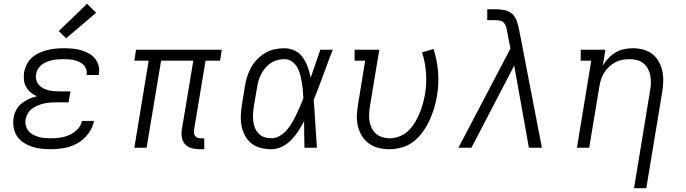

<svg xmlns="http://www.w3.org/2000/svg" viewBox="-20 -784 3640 1019"><path d="M250 8Q224 8 198 5Q172 2 148.5 -6Q125 -14 104.5 -27.5Q84 -41 70.5 -61Q57 -81 52.5 -106.5Q48 -132 52 -158Q55 -179 65.5 -199.5Q76 -220 94 -234.5Q112 -249 133 -258.5Q154 -268 176 -273Q158 -281 143 -293.5Q128 -306 118.5 -323Q109 -340 107 -360Q105 -380 108 -401Q112 -422 122.5 -443Q133 -464 150.5 -479Q168 -494 189 -503.5Q210 -513 232 -518.5Q254 -524 275.5 -526Q297 -528 318 -528Q341 -528 364 -526Q387 -524 408 -518Q429 -512 448.5 -502Q468 -492 482 -476Q496 -460 502.5 -438Q509 -416 505 -394Q505 -392 504.5 -389.5Q504 -387 503 -386H439Q439 -387 439.5 -388Q440 -389 440 -390Q442 -404 437 -417.5Q432 -431 422.5 -440.5Q413 -450 400.5 -455.5Q388 -461 374.5 -464.5Q361 -468 347 -469Q333 -470 318 -470Q304 -470 289.5 -469Q275 -468 260 -465Q245 -462 230.5 -456.5Q216 -451 203.5 -442Q191 -433 182.5 -419.5Q174 -406 172 -391Q169 -376 172.5 -361Q176 -346 185 -335Q194 -324 206.5 -317Q219 -310 233.5 -306Q248 -302 263 -300.5Q278 -299 293 -299H354L344 -241H284Q267 -241 250.5 -240Q234 -239 217 -235.5Q200 -232 183.5 -225.5Q167 -219 152 -208.5Q137 -198 128 -182.5Q119 -167 116 -151Q113 -134 117 -118Q121 -102 131 -89.5Q141 -77 155 -69.5Q169 -62 184.5 -57.5Q200 -53 216.5 -51.5Q233 -50 250 -50Q274 -50 299 -53.5Q324 -57 348 -67.5Q372 -78 391 -97.5Q410 -117 415 -142H479Q472 -106 448.5 -74.5Q425 -43 391.5 -24Q358 -5 321.5 1.5Q285 8 250 8ZM331 -581 292 -619 442 -764 490 -716Z M1039 8Q1017 8 997 2.5Q977 -3 963 -17.5Q949 -32 945.5 -53Q942 -74 945 -96L1006 -462H835L758 0H693L769 -462H693L702 -520H1157L1148 -462H1071L1010 -96Q1009 -86 1010 -77Q1011 -68 1016.5 -61.5Q1022 -55 1030.5 -52.5Q1039 -50 1048 -50H1064V8Z M1420 8Q1391 8 1363.5 1Q1336 -6 1315 -22.5Q1294 -39 1281 -63Q1268 -87 1262.5 -114Q1257 -141 1258 -170Q1259 -199 1264 -228L1280 -328Q1284 -353 1292 -378Q1300 -403 1313 -426.5Q1326 -450 1345.5 -470Q1365 -490 1388.5 -503.5Q1412 -517 1438 -522.5Q1464 -528 1489 -528Q1509 -528 1528 -522Q1547 -516 1562 -505Q1577 -494 1588 -478Q1599 -462 1606.5 -445Q1614 -428 1619.5 -409.5Q1625 -391 1629 -372Q1642 -409 1654.5 -446Q1667 -483 1680 -520H1746Q1720 -454 1696 -387Q1672 -320 1645 -254Q1650 -191 1653.5 -127Q1657 -63 1662 0H1596Q1595 -35 1594.5 -70Q1594 -105 1594 -141Q1580 -114 1563.5 -88.5Q1547 -63 1525.5 -41Q1504 -19 1476.5 -5.5Q1449 8 1420 8ZM1420 -50Q1443 -50 1464.5 -62.5Q1486 -75 1502 -93.5Q1518 -112 1530 -133Q1542 -154 1552.5 -175.5Q1563 -197 1572.5 -219Q1582 -241 1590 -263Q1589 -285 1587 -306.5Q1585 -328 1581.5 -348.5Q1578 -369 1572.5 -390Q1567 -411 1556.5 -428.5Q1546 -446 1528.5 -458Q1511 -470 1489 -470Q1471 -470 1452 -465Q1433 -460 1417 -449.5Q1401 -439 1388 -423.5Q1375 -408 1366 -390.5Q1357 -373 1352 -355Q1347 -337 1344 -318L1327 -218Q1324 -199 1323 -179.5Q1322 -160 1324 -141.5Q1326 -123 1333 -105.5Q1340 -88 1352.5 -75Q1365 -62 1383 -56Q1401 -50 1420 -50Z M2046 8Q2017 8 1989 1Q1961 -6 1938.5 -22Q1916 -38 1901.5 -61.5Q1887 -85 1880 -112.5Q1873 -140 1874 -169.5Q1875 -199 1880 -228L1918 -462H1862V-520H1993L1943 -218Q1940 -198 1939 -178Q1938 -158 1941.5 -139Q1945 -120 1953.5 -103Q1962 -86 1976 -74Q1990 -62 2009 -56Q2028 -50 2047 -50Q2073 -50 2099.5 -60Q2126 -70 2146.5 -89.5Q2167 -109 2181.5 -133Q2196 -157 2206.5 -182Q2217 -207 2224 -232.5Q2231 -258 2236 -285Q2245 -342 2241 -397.5Q2237 -453 2220 -506L2281 -524Q2300 -464 2305 -402Q2310 -340 2299 -275Q2294 -242 2284 -209.5Q2274 -177 2259.5 -145.5Q2245 -114 2224 -84.5Q2203 -55 2175 -33Q2147 -11 2113 -1.5Q2079 8 2046 8Z M2413 0 2689 -526 2671 -620Q2671 -620 2671 -620Q2671 -620 2671 -620Q2669 -632 2665.5 -643Q2662 -654 2654.5 -662.5Q2647 -671 2635.5 -674Q2624 -677 2612 -677H2566V-735H2612Q2636 -735 2659 -730Q2682 -725 2698 -710.5Q2714 -696 2722 -674.5Q2730 -653 2734 -631L2741 -596L2856 0H2787L2709 -436L2482 0Z M3345 215 3430 -302Q3434 -322 3434.5 -342.5Q3435 -363 3431.5 -382Q3428 -401 3419 -418.5Q3410 -436 3395 -448Q3380 -460 3361 -465Q3342 -470 3321 -470Q3321 -470 3321 -470Q3321 -470 3321 -470Q3302 -470 3282.5 -466.5Q3263 -463 3245.5 -453.5Q3228 -444 3213 -430Q3198 -416 3187 -399Q3176 -382 3170 -363Q3164 -344 3161 -325L3107 0H3042L3118 -462H3062V-520H3193L3179 -434Q3191 -456 3208.5 -474.5Q3226 -493 3247 -505.5Q3268 -518 3292 -523Q3316 -528 3339 -528Q3367 -528 3394.5 -520.5Q3422 -513 3443 -496.5Q3464 -480 3477 -456Q3490 -432 3495.5 -405Q3501 -378 3500 -349.5Q3499 -321 3494 -292L3410 215Z"/></svg>

Font: Iosevka Etoile Light Oblique
Style: Regular
Weight: 300
Italic angle: -9°
Designer: Belleve Invis
Foundry: Belleve Invis
Version: Version 15.5.2; ttfautohint (v1.8.4)